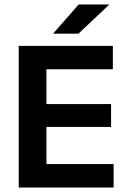

<svg xmlns="http://www.w3.org/2000/svg" viewBox="-20 -846 576 866"><path d="M64.5 0V-639H189.5V0ZM102 0V-106H492.5V0ZM137.5 -273.5V-376.5H481V-273.5ZM101.5 -533.5V-639H489V-533.5ZM335 -826H472V-824.5L333.5 -694H220.5V-695.5Z"/></svg>

Font: Anek Bangla
Style: Semi-bold
Weight: 600
Designer: Sulekha Rajkumar (Bangla), Yesha Goshar (Latin)
Foundry: Ek Type
Version: Version 1.002;March 21, 2022;FontCreator 13.0.0.2683 64-bit